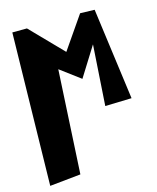

<svg xmlns="http://www.w3.org/2000/svg" viewBox="-116 -564 771 941"><g transform="rotate(-15 269.5 -93.5)"><path d="M454.6 -481.4 517.1 -16.1 382.8 -12.2 402.8 -319.8 309.1 -169.9 207 -246.1 178.2 279.8 21 295.9 36.1 -478.5 110.4 -479 267.1 -317.9 381.3 -483.4Z"/></g></svg>

Font: Some Time Later
Style: Regular
Weight: 400
Version: Version 003.300